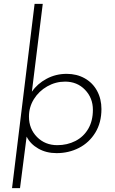

<svg xmlns="http://www.w3.org/2000/svg" viewBox="-20 -780 592 988"><path d="M323 -400Q375 -400 416 -377Q457 -354 479.5 -312.5Q502 -271 502 -219Q502 -149 470.5 -97.5Q439 -46 386.5 -19Q334 8 271 8Q218 8 177 -15.5Q136 -39 117 -77L83 188H42L158 -760H200L144 -308Q172 -349 219.5 -374.5Q267 -400 323 -400ZM275 -33Q326 -33 368 -54.5Q410 -76 434 -117Q458 -158 458 -215Q458 -276 417.5 -318Q377 -360 315 -360Q266 -360 223 -335.5Q180 -311 154.5 -270Q129 -229 129 -180Q129 -117 170.5 -75Q212 -33 275 -33Z"/></svg>

Font: Josefin Sans Light
Style: Italic
Weight: 300
Italic angle: -7°
Designer: Santiago Orozco
Foundry: Typemade
Version: Version 2.000